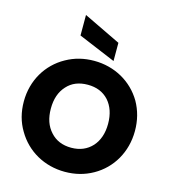

<svg xmlns="http://www.w3.org/2000/svg" viewBox="-138 -1085 1063 1202"><g transform="rotate(15 393.0 -484.5)"><path d="M33 -353C33 -284 49 -223 82 -168C146 -58 262 7 394 7C460 7 520 -8 575 -39C684 -100 753 -216 753 -353C753 -422 737 -483 706 -538C642 -647 526 -712 394 -712C328 -712 268 -697 213 -666C103 -605 33 -490 33 -353ZM259 -502C292 -539 337 -557 394 -557C450 -557 495 -539 529 -502C562 -465 579 -415 579 -353C579 -292 562 -242 529 -205C495 -168 450 -149 394 -149C337 -149 292 -168 259 -205C225 -242 208 -291 208 -353C208 -416 225 -465 259 -502ZM510 -742V-860L269 -976V-843Z"/></g></svg>

Font: Poppins
Style: Bold
Weight: 700
Designer: Ninad Kale (Devanagari), Jonny Pinhorn (Latin)
Foundry: Indian Type Foundry
Version: 4.004